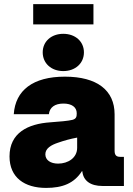

<svg xmlns="http://www.w3.org/2000/svg" viewBox="-20 -897 642 926"><path d="M202.1 9.3C281.7 9.3 337.4 -12.7 375 -71.3H377C381.3 -25.4 416 0 474.6 0H577.6V-140.6H559.1C540.5 -140.6 532.7 -149.4 532.7 -170.4V-345.7C532.7 -461.4 448.2 -527.3 293 -527.3C138.7 -527.3 54.2 -461.4 46.4 -346.2H215.8C219.2 -378.9 244.1 -397.5 286.1 -397.5C325.7 -397.5 350.1 -380.4 350.1 -350.6C350.1 -334.5 348.1 -323.7 328.6 -318.8C310.1 -314 265.1 -310.1 222.7 -307.1C115.2 -299.8 25.9 -256.8 25.9 -142.6C25.9 -40.5 98.6 9.3 202.1 9.3ZM260.3 -107.9C224.1 -107.9 198.7 -124.5 198.7 -152.8C198.7 -181.6 227.1 -197.8 259.3 -208.5C289.6 -219.2 318.4 -227.1 352.1 -233.4V-184.1C352.1 -135.7 308.1 -107.9 260.3 -107.9ZM285.2 -554.2C343.3 -554.2 384.8 -591.8 384.8 -644.5C384.8 -696.8 343.3 -733.9 285.2 -733.9C227.1 -733.9 186 -696.8 186 -644.5C186 -591.8 227.1 -554.2 285.2 -554.2ZM430.7 -877H140.1V-779.3H430.7Z"/></svg>

Font: Raveo Display Display ExtraBold
Style: Regular
Weight: 800
Designer: Jakub Foglar, Rasmus Andersson (Inter)
Foundry: Jakubfoglar.com
Version: Version 1.100;Glyphs 3.2.3 (3260)